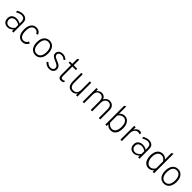

<svg xmlns="http://www.w3.org/2000/svg" viewBox="632 -2864 5018 5018"><g transform="rotate(45 3141.0 -355.0)"><path d="M391 -65Q360 -30 319 -9Q278 12 235 12Q158 12 112.5 -32Q67 -76 67 -158Q67 -239 118.5 -281Q170 -323 247 -323Q319 -323 391 -281V-340Q391 -417 358.5 -446.5Q326 -476 273 -476Q236 -476 195 -461Q154 -446 120 -424L104 -470Q192 -523 278 -523Q345 -523 393.5 -485Q442 -447 442 -352V0H391ZM391 -125V-230Q361 -250 324 -263Q287 -276 251 -276Q195 -276 157 -246Q119 -216 119 -158Q119 -102 151 -68.5Q183 -35 239 -35Q322 -35 391 -125Z M580 -255Q580 -381 633 -452Q686 -523 780 -523Q835 -523 876 -495.5Q917 -468 937 -416L887 -397Q873 -433 845.5 -453.5Q818 -474 779 -474Q707 -474 671.5 -417.5Q636 -361 636 -255Q636 -152 672 -95Q708 -38 774 -38Q817 -38 849 -61Q881 -84 894 -124L944 -105Q927 -51 881 -19.5Q835 12 773 12Q684 12 632 -58.5Q580 -129 580 -255Z M1052 -255Q1052 -338 1078 -398.5Q1104 -459 1151.5 -491Q1199 -523 1262 -523Q1325 -523 1372.5 -491.5Q1420 -460 1446.5 -400Q1473 -340 1473 -256Q1473 -173 1446.5 -112.5Q1420 -52 1372.5 -20Q1325 12 1262 12Q1166 12 1109 -58.5Q1052 -129 1052 -255ZM1417 -256Q1417 -359 1377 -416.5Q1337 -474 1262 -474Q1187 -474 1147.5 -418Q1108 -362 1108 -255Q1108 -152 1148 -95Q1188 -38 1262 -38Q1336 -38 1376.5 -95.5Q1417 -153 1417 -256Z M1596 -71 1634 -105Q1660 -75 1694.5 -55.5Q1729 -36 1767 -36Q1816 -36 1845.5 -58Q1875 -80 1875 -122Q1875 -167 1840 -194Q1805 -221 1742 -246Q1670 -274 1633 -306.5Q1596 -339 1596 -395Q1596 -452 1639 -487.5Q1682 -523 1753 -523Q1799 -523 1839.5 -504.5Q1880 -486 1910 -453L1873 -422Q1818 -475 1752 -475Q1703 -475 1675 -453.5Q1647 -432 1647 -396Q1647 -368 1663 -349.5Q1679 -331 1702 -319Q1725 -307 1768 -289Q1820 -269 1852.5 -250.5Q1885 -232 1906 -201.5Q1927 -171 1927 -124Q1927 -62 1883.5 -25Q1840 12 1764 12Q1715 12 1671.5 -11Q1628 -34 1596 -71Z M2108 -105V-463H2021V-511H2108V-696L2161 -722V-511H2291V-463H2161V-122Q2161 -81 2172.5 -60Q2184 -39 2219 -39Q2255 -39 2295 -66L2289 -10Q2253 12 2205 12Q2108 12 2108 -105Z M2756 -68Q2710 12 2617 12Q2527 12 2484 -42Q2441 -96 2441 -213V-511H2494V-195Q2494 -113 2527 -74.5Q2560 -36 2618 -36Q2682 -36 2719 -76Q2756 -116 2756 -206V-511H2809V0H2756Z M3600 -317Q3600 -475 3481 -475Q3422 -475 3388 -429.5Q3354 -384 3354 -317V0H3301V-317Q3301 -475 3183 -475Q3121 -475 3088 -431.5Q3055 -388 3055 -318V0H3002V-511H3055V-444Q3078 -483 3115 -503Q3152 -523 3196 -523Q3244 -523 3281 -497Q3318 -471 3335 -422Q3355 -469 3395.5 -496Q3436 -523 3485 -523Q3560 -523 3606.5 -475Q3653 -427 3653 -346V0H3600Z M3894 -60V0H3841V-696L3894 -722V-449Q3918 -483 3957 -503Q3996 -523 4038 -523Q4131 -523 4186 -452Q4241 -381 4241 -256Q4241 -127 4189 -57.5Q4137 12 4044 12Q3994 12 3959 -6Q3924 -24 3894 -60ZM4185 -256Q4185 -362 4147 -418Q4109 -474 4035 -474Q3989 -474 3950.5 -445.5Q3912 -417 3894 -383V-130Q3917 -88 3955.5 -63Q3994 -38 4037 -38Q4109 -38 4147 -96Q4185 -154 4185 -256Z M4399 -511H4452V-421Q4477 -471 4515 -497Q4553 -523 4595 -523Q4637 -523 4661 -502L4653 -450Q4624 -468 4586 -468Q4556 -468 4525 -450Q4494 -432 4473 -391Q4452 -350 4452 -286V0H4399Z M5053 -65Q5022 -30 4981 -9Q4940 12 4897 12Q4820 12 4774.5 -32Q4729 -76 4729 -158Q4729 -239 4780.5 -281Q4832 -323 4909 -323Q4981 -323 5053 -281V-340Q5053 -417 5020.5 -446.5Q4988 -476 4935 -476Q4898 -476 4857 -461Q4816 -446 4782 -424L4766 -470Q4854 -523 4940 -523Q5007 -523 5055.5 -485Q5104 -447 5104 -352V0H5053ZM5053 -125V-230Q5023 -250 4986 -263Q4949 -276 4913 -276Q4857 -276 4819 -246Q4781 -216 4781 -158Q4781 -102 4813 -68.5Q4845 -35 4901 -35Q4984 -35 5053 -125Z M5242 -256Q5242 -382 5296.5 -452.5Q5351 -523 5448 -523Q5530 -523 5589 -456V-696L5642 -722V0H5589V-59Q5532 12 5444 12Q5382 12 5336.5 -21Q5291 -54 5266.5 -114.5Q5242 -175 5242 -256ZM5589 -130V-385Q5568 -420 5533 -447Q5498 -474 5452 -474Q5378 -474 5338 -417Q5298 -360 5298 -256Q5298 -195 5317 -145.5Q5336 -96 5371 -67Q5406 -38 5452 -38Q5493 -38 5530 -63.5Q5567 -89 5589 -130Z M5800 -255Q5800 -338 5826 -398.5Q5852 -459 5899.5 -491Q5947 -523 6010 -523Q6073 -523 6120.5 -491.5Q6168 -460 6194.5 -400Q6221 -340 6221 -256Q6221 -173 6194.5 -112.5Q6168 -52 6120.5 -20Q6073 12 6010 12Q5914 12 5857 -58.5Q5800 -129 5800 -255ZM6165 -256Q6165 -359 6125 -416.5Q6085 -474 6010 -474Q5935 -474 5895.5 -418Q5856 -362 5856 -255Q5856 -152 5896 -95Q5936 -38 6010 -38Q6084 -38 6124.5 -95.5Q6165 -153 6165 -256Z"/></g></svg>

Font: Overpass ExtraLight
Style: Regular
Weight: 200
Designer: Delve Withrington, Thomas Jockin
Foundry: Delve Fonts
Version: Version 3.000;DELV;Overpass